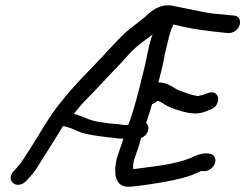

<svg xmlns="http://www.w3.org/2000/svg" viewBox="-20 -690 920 720"><path d="M77 -10 89 -23C98 -33 110 -46 118 -60C149 -110 182 -160 216 -217C225 -217 236 -212 249 -208L277 -196C301 -185 355 -179 387 -175H388C418 -173 412 -170 443 -170C439 -158 434 -143 430 -132L421 -106C416 -91 414 -76 412 -60V-59L413 -42L412 -41C415 -13 427 14 471 10C519 5 560 -1 608 -10C641 -16 681 -25 710 -38C728 -45 731 -49 737 -49L744 -48H745C763 -48 782 -61 787 -81C791 -97 782 -113 763 -114L757 -115H756C731 -115 713 -106 693 -97C634 -73 557 -66 482 -56H480C478 -64 480 -88 485 -96V-97C493 -120 502 -144 509 -172C537 -184 544 -214 528 -229C536 -251 544 -278 550 -299C558 -302 565 -307 570 -312C580 -309 587 -306 596 -299C610 -290 630 -282 657 -274C699 -262 726 -260 761 -276L771 -280C793 -288 800 -310 798 -323C796 -336 783 -350 760 -341L748 -337L747 -336C743 -334 736 -333 727 -331H726V-330C716 -327 650 -350 641 -356C624 -366 604 -381 574 -381C583 -417 592 -448 598 -487L610 -536C615 -559 622 -581 630 -598C642 -596 655 -593 665 -590C714 -579 768 -573 824 -567L836 -566H837C853 -566 874 -577 879 -598C883 -615 876 -631 855 -632L843 -633C810 -637 776 -638 748 -644C707 -652 665 -661 624 -669C577 -676 545 -647 522 -625L504 -611C498 -606 490 -599 481 -593H480V-592C443 -564 431 -549 392 -508C325 -434 263 -378 201 -298C160 -246 125 -182 91 -129C72 -100 60 -80 44 -62L32 -49C-1 -15 41 24 77 -10ZM288 -301C344 -357 377 -395 434 -454C458 -480 473 -498 483 -506C502 -525 528 -541 552 -561C548 -550 543 -535 540 -521L529 -470C526 -454 522 -438 518 -422C500 -349 487 -292 461 -221H455C435 -221 438 -224 405 -226C388 -227 370 -230 350 -233C311 -239 296 -253 257 -263C267 -276 276 -287 288 -301Z"/></svg>

Font: Stray Cat
Style: ExBdObl
Weight: 800
Version: Version 1.0